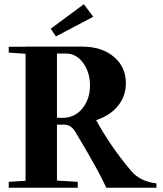

<svg xmlns="http://www.w3.org/2000/svg" viewBox="-20 -882 766 902"><path d="M242.7 -710.9 218.3 -747.1 374 -862.3 418 -803.2ZM21 0V-27.8L100.1 -32.7V-629.4L21 -634.8V-662.6H100.1V-663.1H365.2Q457 -663.1 514.2 -615.7Q571.3 -568.4 571.3 -491.2Q571.3 -431.6 535.4 -386Q499.5 -340.3 431.6 -317.4Q502.4 -189.5 596.2 -79.1Q638.2 -29.3 714.8 -20.5V0H479.5Q442.4 -82 333.5 -263.2Q313 -296.4 282.2 -296.4H247.6V-33.7L345.2 -27.8V0ZM247.6 -630.4V-329.1Q254.9 -328.1 271 -328.1Q331.1 -328.1 366.9 -372.3Q402.8 -416.5 402.8 -481Q402.8 -541.5 370.8 -585.9Q338.9 -630.4 290.5 -630.4Z"/></svg>

Font: Elstob 18pt
Style: Bold
Weight: 700
Designer: Peter S. Baker
Version: Version 1.015